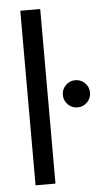

<svg xmlns="http://www.w3.org/2000/svg" viewBox="-53 -762 431 797"><g transform="rotate(-5 162.5 -364.0)"><path d="M145.5 -727.5V0H62.5V-727.5ZM264.6 -307.1Q241.2 -307.1 224.6 -323.7Q208 -340.3 208 -363.8Q208 -387.2 224.6 -403.8Q241.2 -420.4 264.6 -420.4Q288.1 -420.4 304.7 -403.8Q321.3 -387.2 321.3 -363.8Q321.3 -340.3 304.7 -323.7Q288.1 -307.1 264.6 -307.1Z"/></g></svg>

Font: Inter Display
Style: Regular
Weight: 400
Designer: Rasmus Andersson
Foundry: rsms
Version: Version 4.000;git-37864ae